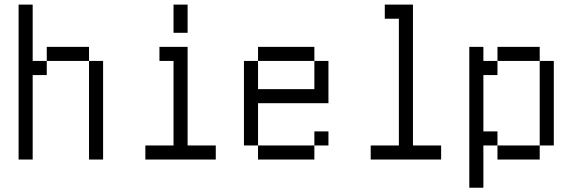

<svg xmlns="http://www.w3.org/2000/svg" viewBox="-20 -708 2540 852"><path d="M62.5 -687.5V0H125Q125 0 125 -375H187.5V-437.5H125Q125 -437.5 125 -687.5ZM375 -437.5V0H437.5V-437.5ZM187.5 -437.5H375V-500H187.5Z M937.5 0V-62.5H812.5V-500H687.5V-437.5H750Q750 -437.5 750 -62.5H625V0ZM750 -687.5Q750 -687.5 750 -562.5H812.5Q812.5 -562.5 812.5 -687.5Z M1437.5 -62.5V-125H1375V-62.5H1125V0H1375V-62.5ZM1125 -62.5V-250H1437.5V-437.5H1375Q1375 -437.5 1375 -312.5H1125Q1125 -312.5 1125 -437.5H1062.5Q1062.5 -437.5 1062.5 -62.5ZM1125 -437.5H1375V-500H1125Z M1937.5 0V-62.5H1812.5Q1812.5 -62.5 1812.5 -687.5H1687.5V-625H1750V-62.5H1625V0Z M2062.5 -500Q2062.5 -500 2062.5 125H2125V-62.5H2187.5V0H2375V-62.5H2187.5V-125H2125Q2125 -125 2125 -375H2187.5V-437.5H2125V-500ZM2375 -62.5H2437.5Q2437.5 -62.5 2437.5 -437.5H2375Q2375 -437.5 2375 -62.5ZM2187.5 -437.5H2375V-500H2187.5Z"/></svg>

Font: UnifontExMono
Style: Regular
Weight: 500
Version: Version 15.0.06